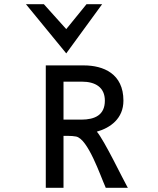

<svg xmlns="http://www.w3.org/2000/svg" viewBox="-20 -890 747 910"><path d="M294 -637 464 -870H390L294 -752L188 -870H103ZM377 -580H197V0H281V-246H303C316 -246 330 -245 340 -243C397 -233 456 -56 480 -3L481 0H586L582 -7C567 -32 474 -226 439 -266C503 -284 565 -328 565 -413C565 -541 470 -580 377 -580ZM365 -323H281V-503H368C432 -503 477 -476 477 -413C477 -345 430 -323 365 -323Z"/></svg>

Font: Charger Monospace
Style: Regular
Weight: 400
Designer: Jasper
Foundry: Cannot Into Space Fonts
Version: Version 0.980